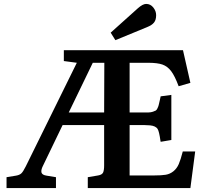

<svg xmlns="http://www.w3.org/2000/svg" viewBox="-20 -955 1051 975"><path d="M565.9 -751 542 -789.1 680.2 -913.1Q705.1 -935.1 722.2 -935.1Q744.1 -935.1 758.5 -917Q772.9 -898.9 772.9 -877.9Q772.9 -854 762.2 -840.6Q751.5 -827.1 726.1 -816.9ZM13.2 0V-55.2L61 -63Q78.6 -65.9 87.9 -74.2Q97.2 -82.5 110.8 -109.9L370.1 -636.2L304.2 -645V-700.2H909.2L946.8 -534.2L887.2 -517.1Q867.7 -569.3 849.1 -593.8Q830.6 -618.2 804.9 -627.2Q779.3 -636.2 731.9 -636.2H638.2V-383.8H703.1Q723.6 -383.8 735.1 -384Q746.6 -384.3 756.6 -387.7Q766.6 -391.1 771 -393.6Q775.4 -396 779.8 -405.3Q784.2 -414.6 785.9 -421.6Q787.6 -428.7 791.5 -445.8Q792.5 -450.2 793 -452.4Q793.5 -454.6 794.2 -458.5Q794.9 -462.4 795.9 -465.8L850.1 -473.1V-244.1L795.9 -234.9Q795.4 -236.3 794.9 -239.7Q788.1 -287.6 780.8 -299.3Q771.5 -315.4 742.2 -318.4L713.9 -319.8H638.2V-64H761.2Q800.3 -64 821.8 -67.6Q843.3 -71.3 860.6 -85.2Q877.9 -99.1 887.7 -121.6Q897.5 -144 908.2 -186H971.2L946.8 0H425.8V-55.2L478 -64Q498 -67.4 503.4 -78.6Q508.8 -89.8 508.8 -115.2V-319.8H297.9L200.2 -117.2Q187.5 -93.3 190.4 -79.8Q193.4 -66.4 216.8 -63L264.2 -55.2V0ZM329.1 -383.8H508.8L509.8 -636.2H451.2Z"/></svg>

Font: Literata Book SemiBold
Style: Regular
Weight: 600
Designer: Latin by Veronika Burian and Jose Scaglione. Greek by Irene Vlachou. Cyrillic by Vera Evstafieva
Foundry: TypeTogether
Version: Version 2.003;PS 002.003;hotconv 1.0.88;makeotf.lib2.5.64775